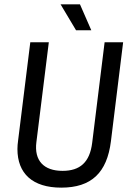

<svg xmlns="http://www.w3.org/2000/svg" viewBox="-20 -849 616 881"><path d="M460 -655 403 -194C392 -104 347 -65 267 -65C181 -65 136 -112 147 -197L204 -655H119L63 -204C61 -190 60 -177 60 -165C60 -53 129 12 261 12C399 12 471 -56 489 -201L545 -655ZM329 -710H399L347 -829H258Z"/></svg>

Font: Ropa Sans
Style: Italic
Weight: 400
Designer: Botio Nikoltchev
Foundry: Botjo Nikoltchev
Version: Version 1.002